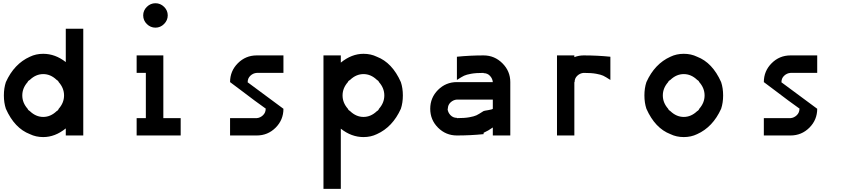

<svg xmlns="http://www.w3.org/2000/svg" viewBox="-20 -846 5373 1199"><path d="M390.8 -44.2Q324.2 10 250 10Q204.2 10 166.7 -8.3Q70.8 -45 16.7 -166.7Q4.2 -204.2 4.2 -250Q4.2 -295.8 16.7 -333.3Q68.3 -447.5 166.7 -491.7Q204.2 -510 250 -510Q325 -510 390.8 -458.3V-666.7H500V0H390.8ZM333.3 -151.7Q343.3 -156.7 346.7 -166.7Q380 -204.2 380 -250Q380 -295.8 346.7 -333.3Q343.3 -342.5 333.3 -347.5Q295.8 -383.3 250 -383.3Q204.2 -383.3 166.7 -347.5Q155 -341.7 152.5 -333.3Q119.2 -295.8 119.2 -250Q119.2 -204.2 152.5 -166.7Q155.8 -157.5 166.7 -151.7Q204.2 -115.8 250 -115.8Q295.8 -115.8 333.3 -151.7Z M874.2 -750Q874.2 -780.8 897.1 -803.3Q920 -825.8 950.8 -825.8Q981.7 -825.8 1004.6 -803.3Q1027.5 -780.8 1027.5 -750Q1027.5 -719.2 1004.6 -696.2Q981.7 -673.3 950.8 -673.3Q920 -673.3 897.1 -695.8Q874.2 -718.3 874.2 -750ZM1108.3 0H833.3V-108.3H890.8V-390.8H833.3V-500H1000V-108.3H1108.3Z M1583.3 -108.3Q1605 -110 1622.1 -126.2Q1639.2 -142.5 1639.2 -166.7H1640.8Q1606.7 -190.8 1569.6 -218.3Q1532.5 -245.8 1486.7 -280.8Q1440.8 -315.8 1416.7 -333.3Q1416.7 -402.5 1465.4 -451.2Q1514.2 -500 1583.3 -500H1750V-390.8H1583.3Q1560.8 -389.2 1543.8 -373.3Q1526.7 -357.5 1526.7 -333.3H1525Q1535 -326.7 1750 -166.7Q1750 -97.5 1701.3 -48.8Q1652.5 0 1583.3 0H1416.7V-108.3Z M2250 10Q2174.2 10 2108.3 -42.5V333.3H2000V-500H2108.3V-455Q2175.8 -510 2250 -510Q2295.8 -510 2333.3 -491.7Q2429.2 -455 2483.3 -333.3Q2495.8 -295.8 2495.8 -250Q2495.8 -204.2 2483.3 -166.7Q2431.7 -52.5 2333.3 -8.3Q2295.8 10 2250 10ZM2333.3 -151.7Q2343.3 -156.7 2346.7 -166.7Q2380 -204.2 2380 -250Q2380 -295.8 2346.7 -333.3Q2343.3 -342.5 2333.3 -347.5Q2295.8 -383.3 2250 -383.3Q2204.2 -383.3 2166.7 -347.5Q2155 -341.7 2152.5 -333.3Q2119.2 -295.8 2119.2 -250Q2119.2 -204.2 2152.5 -166.7Q2155.8 -157.5 2166.7 -151.7Q2204.2 -115.8 2250 -115.8Q2295.8 -115.8 2333.3 -151.7Z M3057.5 -50Q3030 -30 3000 -16.7V-8.3Q2918.3 0 2833.3 0Q2764.2 0 2715.4 -48.8Q2666.7 -97.5 2666.7 -166.7Q2666.7 -235.8 2715.4 -284.6Q2764.2 -333.3 2833.3 -333.3H3057.5Q3055.8 -355 3040 -372.1Q3024.2 -389.2 3000 -389.2V-390.8Q2951.7 -390.8 2922.1 -385.4Q2892.5 -380 2878.3 -373.3Q2864.2 -366.7 2833.3 -346.7V-491.7Q2915 -500 3000 -500Q3068.3 -500 3117.5 -450.8Q3166.7 -401.7 3166.7 -333.3V0H3057.5ZM3000 -152.5Q3003.3 -154.2 3029.2 -158.3Q3055 -162.5 3057.5 -166.7V-224.2H2833.3Q2810.8 -222.5 2793.8 -206.7Q2776.7 -190.8 2776.7 -166.7H2775Q2776.7 -144.2 2792.9 -127.1Q2809.2 -110 2833.3 -110V-108.3Q2881.7 -108.3 2911.2 -113.8Q2940.8 -119.2 2955 -125.8Q2969.2 -132.5 3000 -152.5Z M3625 -500Q3710 -500 3791.7 -491.7V-346.7Q3760.8 -366.7 3746.7 -373.3Q3732.5 -380 3702.9 -385.4Q3673.3 -390.8 3625 -390.8Q3602.5 -389.2 3585.4 -373.3Q3568.3 -357.5 3568.3 -333.3H3566.7V0H3458.3V-500H3566.7V-489.2Q3595 -500 3625 -500Z M4333.3 -8.3Q4295.8 10 4250 10Q4204.2 10 4166.7 -8.3Q4070.8 -45 4016.7 -166.7Q4004.2 -204.2 4004.2 -250Q4004.2 -295.8 4016.7 -333.3Q4068.3 -447.5 4166.7 -491.7Q4204.2 -510 4250 -510Q4295.8 -510 4333.3 -491.7Q4429.2 -455 4483.3 -333.3Q4495.8 -295.8 4495.8 -250Q4495.8 -204.2 4483.3 -166.7Q4431.7 -52.5 4333.3 -8.3ZM4333.3 -151.7Q4343.3 -156.7 4346.7 -166.7Q4380 -204.2 4380 -250Q4380 -295.8 4346.7 -333.3Q4343.3 -342.5 4333.3 -347.5Q4295.8 -383.3 4250 -383.3Q4204.2 -383.3 4166.7 -347.5Q4155 -341.7 4152.5 -333.3Q4119.2 -295.8 4119.2 -250Q4119.2 -204.2 4152.5 -166.7Q4155.8 -157.5 4166.7 -151.7Q4204.2 -115.8 4250 -115.8Q4295.8 -115.8 4333.3 -151.7Z M4916.7 -108.3Q4938.3 -110 4955.4 -126.2Q4972.5 -142.5 4972.5 -166.7H4974.2Q4940 -190.8 4902.9 -218.3Q4865.8 -245.8 4820 -280.8Q4774.2 -315.8 4750 -333.3Q4750 -402.5 4798.8 -451.2Q4847.5 -500 4916.7 -500H5083.3V-390.8H4916.7Q4894.2 -389.2 4877.1 -373.3Q4860 -357.5 4860 -333.3H4858.3Q4868.3 -326.7 5083.3 -166.7Q5083.3 -97.5 5034.6 -48.8Q4985.8 0 4916.7 0H4750V-108.3Z"/></svg>

Font: 0xA000-Mono
Style: Mono-Bold
Weight: 700
Version: Version 0.1